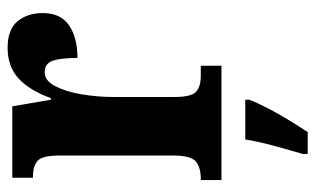

<svg xmlns="http://www.w3.org/2000/svg" viewBox="-178 -410 809 492"><g transform="rotate(-90 226.0 -163.5)"><path d="M11 0V-53H15Q43 -53 58.5 -65.5Q74 -78 74 -125V-415Q74 -459 60.5 -471Q47 -483 21 -483H17V-536H200L217 -437H221Q241 -492 271.5 -520Q302 -548 350 -548Q397 -548 418 -522.5Q439 -497 439 -458Q439 -412 407.5 -390.5Q376 -369 324 -369Q324 -411 317 -432Q310 -453 287 -453Q266 -453 252 -426.5Q238 -400 231 -359.5Q224 -319 224 -277V-120Q224 -76 238 -64.5Q252 -53 276 -53H304V0ZM78 208Q87 178 98.5 136Q110 94 115 61H217V71Q209 92 195 119Q181 146 164.5 173Q148 200 134 221H78Z"/></g></svg>

Font: Noto Serif Myanmar ExtraCondensed ExtraBold
Style: Regular
Weight: 800
Width: 2
Designer: Ben Mitchell and the Monotype Design Team
Foundry: Monotype Imaging Inc.
Version: Version 2.106; ttfautohint (v1.8.4.7-5d5b)